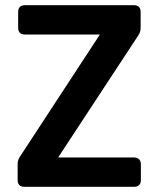

<svg xmlns="http://www.w3.org/2000/svg" viewBox="-20 -720 611 740"><path d="M522 -613V-674C522 -691 513 -700 496 -700H76C59 -700 50 -691 50 -674V-613C50 -596 59 -587 76 -587H365L58 -118C51 -108 48 -99 48 -87V-26C48 -9 57 0 74 0H497C513 0 523 -9 523 -26V-87C523 -103 513 -113 497 -113H204L512 -582C519 -592 522 -601 522 -613Z"/></svg>

Font: Arvore Sans SemiBold
Style: Regular
Weight: 600
Designer: Jonny Pinhorn (Latin) Dan Schunck (customization for Arvore)
Version: Version 1.000;Glyphs 3.3 (3305)